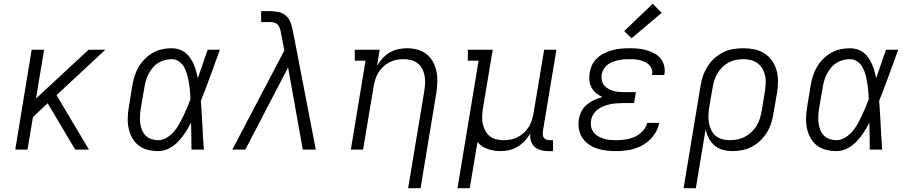

<svg xmlns="http://www.w3.org/2000/svg" viewBox="-20 -794 4840 1019"><path d="M61 0 148 -530H214L171 -271L450 -530H539L280 -289L452 0H379L233 -246L155 -173L126 0Z M820 8Q791 8 763.5 1Q736 -6 715 -22.5Q694 -39 681 -63Q668 -87 662.5 -114Q657 -141 658 -170Q659 -199 664 -228L682 -338Q686 -363 693.5 -388Q701 -413 714.5 -436.5Q728 -460 747.5 -480Q767 -500 790.5 -513.5Q814 -527 839.5 -532.5Q865 -538 891 -538Q911 -538 930 -532Q949 -526 964 -514Q979 -502 989.5 -486.5Q1000 -471 1008 -453Q1016 -435 1021 -416.5Q1026 -398 1030 -379Q1043 -417 1056 -454.5Q1069 -492 1082 -530H1147Q1122 -462 1097.5 -394Q1073 -326 1046 -259Q1051 -194 1054 -129.5Q1057 -65 1062 0H996Q996 -36 995.5 -72Q995 -108 994 -143Q980 -116 963.5 -90.5Q947 -65 925.5 -42.5Q904 -20 876.5 -6Q849 8 820 8ZM820 -50Q843 -50 865 -63.5Q887 -77 903 -95.5Q919 -114 931 -135.5Q943 -157 953.5 -179Q964 -201 973.5 -223.5Q983 -246 991 -268Q990 -290 988 -312Q986 -334 982.5 -355Q979 -376 973.5 -397Q968 -418 958 -436.5Q948 -455 930.5 -467.5Q913 -480 891 -480Q872 -480 853.5 -475Q835 -470 818.5 -459.5Q802 -449 789.5 -433.5Q777 -418 768 -400.5Q759 -383 754 -365Q749 -347 746 -328L727 -218Q724 -199 723 -179.5Q722 -160 724 -141.5Q726 -123 733 -105.5Q740 -88 752.5 -75Q765 -62 783 -56Q801 -50 820 -50Z M1213 0 1489 -526 1471 -620Q1471 -620 1471 -620Q1471 -620 1471 -620Q1469 -632 1465.5 -643Q1462 -654 1454.5 -662.5Q1447 -671 1435.5 -674Q1424 -677 1412 -677H1366V-735H1412Q1436 -735 1459 -730Q1482 -725 1498 -710.5Q1514 -696 1522 -674.5Q1530 -653 1534 -631L1541 -596L1656 0H1587L1509 -436L1282 0Z M2146 205 2232 -312Q2235 -332 2236 -352.5Q2237 -373 2233.5 -392Q2230 -411 2221 -428.5Q2212 -446 2197 -458Q2182 -470 2162.5 -475Q2143 -480 2123 -480Q2123 -480 2123 -480Q2123 -480 2123 -480Q2103 -480 2084 -476.5Q2065 -473 2047 -463.5Q2029 -454 2014 -440Q1999 -426 1988.5 -409Q1978 -392 1972 -373Q1966 -354 1963 -335L1907 0H1842L1920 -472H1863V-530H1995L1981 -444Q1993 -466 2010 -484.5Q2027 -503 2048.5 -515.5Q2070 -528 2093.5 -533Q2117 -538 2141 -538Q2169 -538 2196 -530.5Q2223 -523 2244 -506.5Q2265 -490 2278 -466Q2291 -442 2296.5 -415Q2302 -388 2301 -359.5Q2300 -331 2296 -302L2212 205Z M2408 205 2520 -472H2463V-530H2595L2543 -218Q2540 -198 2539 -177.5Q2538 -157 2542 -138Q2546 -119 2555 -101.5Q2564 -84 2578.5 -72Q2593 -60 2612.5 -55Q2632 -50 2652 -50Q2652 -50 2652.5 -50Q2653 -50 2653 -50Q2672 -50 2691 -53.5Q2710 -57 2728 -66.5Q2746 -76 2761 -90Q2776 -104 2786.5 -121Q2797 -138 2803 -157Q2809 -176 2812 -195L2868 -530H2933L2861 -96Q2860 -86 2861 -77Q2862 -68 2867.5 -61.5Q2873 -55 2881.5 -52.5Q2890 -50 2899 -50H2915V8H2890Q2870 8 2850.5 3Q2831 -2 2817 -15Q2803 -28 2797.5 -47Q2792 -66 2795 -86Q2782 -65 2765 -46.5Q2748 -28 2726.5 -15Q2705 -2 2681.5 3Q2658 8 2635 8Q2600 8 2567.5 -3.5Q2535 -15 2514 -40L2473 205Z M3250 8Q3224 8 3198 5Q3172 2 3148 -6Q3124 -14 3103.5 -28.5Q3083 -43 3070 -63.5Q3057 -84 3052.5 -109.5Q3048 -135 3052 -161Q3056 -183 3066.5 -203.5Q3077 -224 3095 -239Q3113 -254 3134 -263.5Q3155 -273 3177 -279Q3159 -287 3144 -299.5Q3129 -312 3119.5 -329.5Q3110 -347 3108 -367.5Q3106 -388 3110 -409Q3113 -431 3123.5 -451.5Q3134 -472 3151.5 -487.5Q3169 -503 3190 -513Q3211 -523 3233 -528.5Q3255 -534 3276.5 -536Q3298 -538 3320 -538Q3343 -538 3366 -536Q3389 -534 3410 -528Q3431 -522 3450.5 -512Q3470 -502 3484 -486Q3498 -470 3504 -448Q3510 -426 3507 -404Q3506 -402 3506 -399.5Q3506 -397 3505 -396H3440Q3441 -397 3441 -398Q3441 -399 3441 -400Q3444 -414 3439 -427.5Q3434 -441 3424.5 -450.5Q3415 -460 3402.5 -465.5Q3390 -471 3376.5 -474.5Q3363 -478 3349 -479Q3335 -480 3320 -480Q3305 -480 3290.5 -479Q3276 -478 3261 -474.5Q3246 -471 3231.5 -465.5Q3217 -460 3204.5 -450.5Q3192 -441 3184 -427.5Q3176 -414 3173 -399Q3171 -384 3174 -369Q3177 -354 3185.5 -342.5Q3194 -331 3207 -323.5Q3220 -316 3234 -312Q3248 -308 3263.5 -306.5Q3279 -305 3294 -305H3355L3345 -247H3285Q3268 -247 3251 -245.5Q3234 -244 3217 -240.5Q3200 -237 3183.5 -230.5Q3167 -224 3152.5 -213Q3138 -202 3128.5 -186.5Q3119 -171 3117 -154Q3114 -137 3117.5 -120.5Q3121 -104 3130.5 -91.5Q3140 -79 3154 -71Q3168 -63 3183.5 -58Q3199 -53 3216 -51.5Q3233 -50 3250 -50Q3274 -50 3299 -53.5Q3324 -57 3348 -67.5Q3372 -78 3390.5 -98Q3409 -118 3415 -142H3479Q3472 -106 3448.5 -74.5Q3425 -43 3391.5 -24Q3358 -5 3322 1.5Q3286 8 3250 8ZM3332 -591 3293 -629 3444 -774 3492 -726Z M3608 205 3698 -338Q3702 -365 3711 -391Q3720 -417 3735 -441Q3750 -465 3771.5 -484.5Q3793 -504 3818.5 -516.5Q3844 -529 3871.5 -533.5Q3899 -538 3925 -538Q3955 -538 3984 -532Q4013 -526 4037 -510.5Q4061 -495 4077.5 -471.5Q4094 -448 4101.5 -420.5Q4109 -393 4109 -362.5Q4109 -332 4104 -302L4085 -192Q4081 -166 4073 -140.5Q4065 -115 4050.5 -91.5Q4036 -68 4015.5 -48Q3995 -28 3971 -15.5Q3947 -3 3920.5 2.5Q3894 8 3868 8Q3841 8 3816 1Q3791 -6 3772 -22Q3753 -38 3741.5 -60.5Q3730 -83 3725 -108L3673 205ZM3853 -50Q3874 -50 3894 -54Q3914 -58 3932.5 -67.5Q3951 -77 3967 -92Q3983 -107 3994.5 -125Q4006 -143 4012 -162.5Q4018 -182 4022 -202L4040 -312Q4043 -332 4044 -353Q4045 -374 4040.5 -393.5Q4036 -413 4026 -430Q4016 -447 4000.5 -458.5Q3985 -470 3965 -475Q3945 -480 3924 -480Q3905 -480 3885 -476Q3865 -472 3846.5 -462Q3828 -452 3813 -437Q3798 -422 3787.5 -404Q3777 -386 3771 -367Q3765 -348 3762 -329L3744 -225Q3741 -204 3740 -183Q3739 -162 3742.5 -142Q3746 -122 3754.5 -104Q3763 -86 3778 -73.5Q3793 -61 3812.5 -55.5Q3832 -50 3853 -50Z M4420 8Q4391 8 4363.5 1Q4336 -6 4315 -22.5Q4294 -39 4281 -63Q4268 -87 4262.5 -114Q4257 -141 4258 -170Q4259 -199 4264 -228L4282 -338Q4286 -363 4293.5 -388Q4301 -413 4314.5 -436.5Q4328 -460 4347.5 -480Q4367 -500 4390.5 -513.5Q4414 -527 4439.5 -532.5Q4465 -538 4491 -538Q4511 -538 4530 -532Q4549 -526 4564 -514Q4579 -502 4589.5 -486.5Q4600 -471 4608 -453Q4616 -435 4621 -416.5Q4626 -398 4630 -379Q4643 -417 4656 -454.5Q4669 -492 4682 -530H4747Q4722 -462 4697.5 -394Q4673 -326 4646 -259Q4651 -194 4654 -129.5Q4657 -65 4662 0H4596Q4596 -36 4595.5 -72Q4595 -108 4594 -143Q4580 -116 4563.5 -90.5Q4547 -65 4525.5 -42.5Q4504 -20 4476.5 -6Q4449 8 4420 8ZM4420 -50Q4443 -50 4465 -63.5Q4487 -77 4503 -95.5Q4519 -114 4531 -135.5Q4543 -157 4553.5 -179Q4564 -201 4573.5 -223.5Q4583 -246 4591 -268Q4590 -290 4588 -312Q4586 -334 4582.5 -355Q4579 -376 4573.5 -397Q4568 -418 4558 -436.5Q4548 -455 4530.5 -467.5Q4513 -480 4491 -480Q4472 -480 4453.5 -475Q4435 -470 4418.5 -459.5Q4402 -449 4389.5 -433.5Q4377 -418 4368 -400.5Q4359 -383 4354 -365Q4349 -347 4346 -328L4327 -218Q4324 -199 4323 -179.5Q4322 -160 4324 -141.5Q4326 -123 4333 -105.5Q4340 -88 4352.5 -75Q4365 -62 4383 -56Q4401 -50 4420 -50Z"/></svg>

Font: Iosevka Slab LtExObl
Style: Regular
Weight: 300
Width: 7
Italic angle: -9°
Monospace: yes
Designer: Belleve Invis
Foundry: Belleve Invis
Version: Version 11.1.0; ttfautohint (v1.8.3)